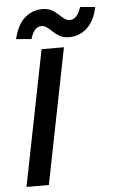

<svg xmlns="http://www.w3.org/2000/svg" viewBox="-58 -885 552 924"><g transform="rotate(-5 218.5 -423.0)"><path d="M32 0 162 -654H270L140 0ZM300 -700Q274 -700 255.5 -710Q237 -720 223.5 -733Q210 -746 197.5 -755.5Q185 -765 171 -765Q154 -765 140.5 -751.5Q127 -738 118 -707L44 -713Q60 -781 96.5 -813.5Q133 -846 182 -846Q208 -846 226 -836.5Q244 -827 257.5 -814Q271 -801 283.5 -791.5Q296 -782 311 -782Q327 -782 341 -796Q355 -810 364 -840L437 -834Q423 -767 386 -733.5Q349 -700 300 -700Z"/></g></svg>

Font: Source Sans 3 SemiBold
Style: Italic
Weight: 600
Italic angle: -11°
Designer: Paul D. Hunt
Foundry: Adobe
Version: Version 3.046;hotconv 1.0.118;makeotfexe 2.5.65603